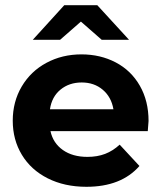

<svg xmlns="http://www.w3.org/2000/svg" viewBox="-20 -711 620 738"><path d="M548 -207H174Q184 -161 221.5 -134.5Q259 -108 316 -108Q354 -108 384 -119.5Q414 -131 440 -155L516 -73Q446 7 312 7Q228 7 163.5 -25.5Q99 -58 64 -116Q29 -174 29 -247Q29 -320 63.5 -378.5Q98 -437 158.5 -469.5Q219 -502 293 -502Q366 -502 425 -471Q484 -440 517.5 -381.5Q551 -323 551 -246Q551 -243 548 -207ZM172 -291H416Q408 -338 375 -366Q342 -394 294 -394Q246 -394 212.5 -366.5Q179 -339 172 -291ZM371 -558 291 -628 211 -558H106L227 -691H354L476 -558Z"/></svg>

Font: Montserrat Ace
Style: Bold
Weight: 700
Designer: Julieta Ulanovsky
Foundry: Julieta Ulanovsky
Version: Version 1